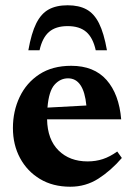

<svg xmlns="http://www.w3.org/2000/svg" viewBox="-20 -695 508 728"><path d="M250 -445.5Q336.5 -445.5 384 -391.8Q431.5 -338 439.5 -242.5H158.5Q160 -166 202 -124.5Q244 -83 312 -83Q343 -83 369.8 -91.8Q396.5 -100.5 424.5 -120.5L442 -96Q400.5 -48 352.8 -17.5Q305 13 246.5 13Q180.5 13 131.8 -16.2Q83 -45.5 56 -95.8Q29 -146 29 -209.5Q29 -273.5 54.5 -327.2Q80 -381 129.2 -413.2Q178.5 -445.5 250 -445.5ZM238 -398Q208.5 -398 186.8 -373.8Q165 -349.5 160 -287L307.5 -295Q297.5 -398 238 -398ZM236.5 -596Q191.5 -596 166 -574Q140.5 -552 130 -504.5H87.5Q99 -569.5 117.5 -606.5Q136 -643.5 164.8 -659.2Q193.5 -675 236.5 -675Q279.5 -675 308.2 -659.2Q337 -643.5 355.5 -606.5Q374 -569.5 385.5 -504.5H343Q332.5 -552 307 -574Q281.5 -596 236.5 -596Z"/></svg>

Font: Newsreader Text
Style: Bold
Weight: 700
Designer: Hugues Gentile
Foundry: Production Type
Version: Version 1.001